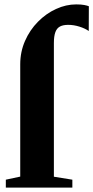

<svg xmlns="http://www.w3.org/2000/svg" viewBox="-20 -853 424 873"><path d="M6.5 0V-36L72 -50V-560.5Q72 -617.5 93.8 -667Q115.5 -716.5 152.5 -754Q189.5 -791.5 234.8 -812.2Q280 -833 326.5 -833Q349.5 -833 363.5 -830.2Q377.5 -827.5 384 -824.5L383.5 -712Q367.5 -723.5 341.5 -731.8Q315.5 -740 290 -740Q267 -740 252.8 -732.5Q238.5 -725 231.8 -707Q225 -689 225 -657V-49.5L309 -36V0Z"/></svg>

Font: Merriweather 96pt ExtraBold
Style: Regular
Weight: 800
Version: Version 2.100